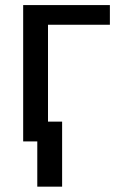

<svg xmlns="http://www.w3.org/2000/svg" viewBox="-20 -548 455 744"><path d="M405.8 -452.1H166V0H69.8V-528.3H405.8ZM220.7 175.3H124.5V-76.7H220.7Z"/></svg>

Font: GeogebraSans
Style: Regular
Weight: 400
Designer: Google
Version: Version 1.100140; 2013